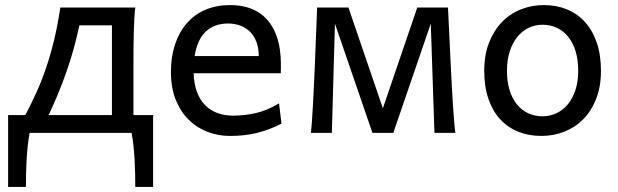

<svg xmlns="http://www.w3.org/2000/svg" viewBox="-20 -528 2455 763"><path d="M424.8 -70.8V-427.2H295.4Q274.4 -328.1 243.4 -240.7Q212.4 -153.3 173.3 -70.8ZM80.6 -70.8Q104.5 -115.7 125.5 -162.4Q146.5 -209 164.1 -261Q181.6 -313 195.6 -371.3Q209.5 -429.7 219.7 -498H517.6Q515.1 -479 513.7 -452.4Q512.2 -425.8 511.5 -394.8Q510.7 -363.8 510.5 -329.1Q510.3 -294.4 510.3 -258.8V-70.8H588.4V214.8H517.6Q517.6 191.4 517.1 163.6Q516.6 135.7 514.9 106.9Q513.2 78.1 510.3 50.5Q507.3 22.9 502.9 0H97.7Q93.3 22.9 90.3 50.5Q87.4 78.1 85.7 106.9Q84 135.7 83.5 163.6Q83 191.4 83 214.8H12.2V-70.8Z M749.5 -236.8Q751 -193.8 762.9 -162.1Q774.9 -130.4 795.7 -109.6Q816.4 -88.9 844.5 -78.6Q872.6 -68.4 905.8 -68.4Q953.1 -68.4 998.5 -79.1Q1043.9 -89.8 1088.9 -117.2L1098.6 -36.6Q1072.8 -23.4 1047.9 -14.2Q1022.9 -4.9 998 1Q973.1 6.8 947.5 9.5Q921.9 12.2 893.6 12.2Q846.7 12.2 804.2 -4.2Q761.7 -20.5 729.5 -52.5Q697.3 -84.5 678.2 -131.8Q659.2 -179.2 659.2 -241.7Q659.2 -302.2 675.5 -351.3Q691.9 -400.4 722.2 -435.3Q752.4 -470.2 795.9 -489Q839.4 -507.8 893.6 -507.8Q933.6 -507.8 964.4 -498.3Q995.1 -488.8 1017.6 -471.9Q1040 -455.1 1055.2 -432.6Q1070.3 -410.2 1079.3 -384.3Q1088.4 -358.4 1092.3 -330.3Q1096.2 -302.2 1096.2 -274.9V-255.9Q1096.2 -243.7 1095.7 -236.8ZM1008.3 -305.2Q1008.3 -336.4 999.3 -360.6Q990.2 -384.8 973.9 -401.4Q957.5 -418 935.1 -426.3Q912.6 -434.6 886.2 -434.6Q832.5 -434.6 798.3 -403.1Q764.2 -371.6 753.4 -305.2Z M1215.8 0Q1217.3 -12.7 1219.2 -40.8Q1221.2 -68.8 1223.4 -106.2Q1225.6 -143.6 1227.5 -187.3Q1229.5 -231 1231.4 -274.4Q1235.8 -376.5 1240.2 -498H1364.7L1501.5 -97.7L1638.2 -498H1760.3Q1765.6 -376.5 1771 -274.4Q1772.9 -231 1775.4 -187.3Q1777.8 -143.6 1780.3 -106.2Q1782.7 -68.8 1785.2 -40.8Q1787.6 -12.7 1789.6 0H1706.5L1691.9 -434.1L1543 0H1460L1311 -434.1L1298.8 0Z M1994.6 -246.6Q1994.6 -204.1 2004.9 -170.4Q2015.1 -136.7 2033.9 -113.5Q2052.7 -90.3 2078.6 -78.1Q2104.5 -65.9 2136.2 -65.9Q2165.5 -65.9 2191.4 -78.1Q2217.3 -90.3 2236.6 -113.5Q2255.9 -136.7 2266.8 -170.4Q2277.8 -204.1 2277.8 -246.6Q2277.8 -289.6 2267.6 -323.5Q2257.3 -357.4 2238.5 -381.1Q2219.7 -404.8 2193.6 -417.2Q2167.5 -429.7 2136.2 -429.7Q2106.4 -429.7 2080.6 -417.2Q2054.7 -404.8 2035.6 -381.1Q2016.6 -357.4 2005.6 -323.5Q1994.6 -289.6 1994.6 -246.6ZM1904.3 -246.6Q1904.3 -309.6 1923.3 -358.2Q1942.4 -406.7 1974.6 -440.2Q2006.8 -473.6 2049.8 -490.7Q2092.8 -507.8 2141.1 -507.8Q2191.4 -507.8 2233.2 -490.7Q2274.9 -473.6 2304.9 -440.2Q2335 -406.7 2351.6 -358.2Q2368.2 -309.6 2368.2 -246.6Q2368.2 -183.6 2349.1 -135.3Q2330.1 -86.9 2297.9 -54.2Q2265.6 -21.5 2222.7 -4.6Q2179.7 12.2 2131.3 12.2Q2081.1 12.2 2039.3 -4.6Q1997.6 -21.5 1967.5 -54.2Q1937.5 -86.9 1920.9 -135.3Q1904.3 -183.6 1904.3 -246.6Z"/></svg>

Font: Andika
Style: Regular
Weight: 400
Designer: Victor Gaultney, Annie Olsen, Julie Remington, Don Collingsworth, Eric Hays
Foundry: SIL International
Version: Version 1.001